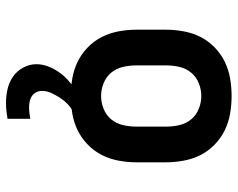

<svg xmlns="http://www.w3.org/2000/svg" viewBox="-96 -472 792 640"><g transform="rotate(90 300.0 -152.0)"><path d="M300 8Q271 8 241.5 3Q212 -2 185.5 -15Q159 -28 137.5 -49Q116 -70 103 -96Q90 -122 84.5 -151.5Q79 -181 79 -210V-310Q79 -339 84.5 -368.5Q90 -398 103 -424Q116 -450 137.5 -471Q159 -492 185.5 -505Q212 -518 241.5 -523Q271 -528 300 -528Q329 -528 358.5 -523Q388 -518 414.5 -505Q441 -492 462.5 -471Q484 -450 497 -424Q510 -398 515.5 -368.5Q521 -339 521 -310V-210Q521 -181 515.5 -151.5Q510 -122 497 -96Q484 -70 462.5 -49Q441 -28 414.5 -15Q388 -2 358.5 3Q329 8 300 8ZM300 -93Q322 -93 343 -101.5Q364 -110 378 -127Q392 -144 397 -166Q402 -188 402 -210V-310Q402 -332 397 -354Q392 -376 378 -393Q364 -410 343 -418.5Q322 -427 300 -427Q278 -427 257 -418.5Q236 -410 222 -393Q208 -376 203 -354Q198 -332 198 -310V-210Q198 -188 203 -166Q208 -144 222 -127Q236 -110 257 -101.5Q278 -93 300 -93ZM323 224Q300 224 277.5 219Q255 214 236 201Q217 188 205.5 167Q194 146 194 123Q194 103 201.5 83.5Q209 64 220.5 47.5Q232 31 247 17.5Q262 4 279 -7L281 -8H353V0Q338 8 326.5 19Q315 30 306 44Q297 58 290 73Q283 88 283 104Q283 114 287.5 123Q292 132 300 137.5Q308 143 318 145Q328 147 337 147Q347 147 356.5 146Q366 145 376 143V219Q363 221 350 222.5Q337 224 323 224Z"/></g></svg>

Font: Iosevka Etoile
Style: Bold
Weight: 700
Designer: Belleve Invis
Foundry: Belleve Invis
Version: Version 28.1.0; ttfautohint (v1.8.4)